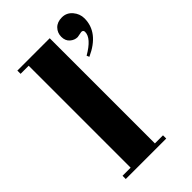

<svg xmlns="http://www.w3.org/2000/svg" viewBox="-215 -768 839 839"><g transform="rotate(-45 204.5 -348.5)"><path d="M357 -592 330 -587Q311 -587 295.5 -600.5Q280 -614 280 -638.5Q280 -663 296.5 -680Q313 -697 342 -697Q371 -697 390 -674.5Q409 -652 409 -624Q409 -537 305 -490L300 -502Q369 -542 369 -580Q369 -592 357 -592ZM240 -670V-20H290V0H40V-20H90V-650H40V-670Z"/></g></svg>

Font: Rozha One
Style: Regular
Weight: 400
Designer: Tim Donaldson, Indian Type Foundry
Foundry: Indian Type Foundry
Version: Version 1.301;PS 1.0;hotconv 1.0.78;makeotf.lib2.5.61930; tt